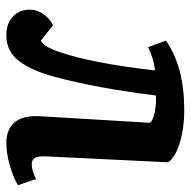

<svg xmlns="http://www.w3.org/2000/svg" viewBox="-18 -548 581 584"><g transform="rotate(90 272.0 -256.5)"><path d="M104 -471.2Q183.6 -526.9 314.9 -526.9Q372.6 -526.9 417.5 -512.5Q462.4 -498 474.1 -477.1L456.1 -105Q455.1 -83.5 460.7 -73.2Q466.3 -63 481 -63Q499 -63 524.9 -76.2L543.9 -21Q518.1 -5.9 481.9 4.2Q445.8 14.2 416 14.2Q373 14.2 352.1 -11.7Q331.1 -37.6 334 -87.9L354 -422.9Q346.2 -432.1 322.5 -437Q298.8 -441.9 271 -440.9Q249 -263.2 214.8 -134.8Q196.3 -64.5 166.7 -25.1Q137.2 14.2 87.9 14.2Q52.2 14.2 31 -5.6Q9.8 -25.4 9.8 -57.1Q9.8 -79.1 23.2 -98.4Q36.6 -117.7 57.1 -127.9L104 -90.8Q121.1 -96.7 138.2 -146Q172.4 -243.7 194.8 -438Q158.7 -434.1 124 -417Z"/></g></svg>

Font: Literata Book
Style: Bold Italic
Weight: 700
Italic angle: -3°
Designer: Latin by Veronika Burian and Jose Scaglione. Greek by Irene Vlachou. Cyrillic by Vera Evstafieva
Foundry: TypeTogether
Version: Version 1.003;PS 001.003;hotconv 1.0.88;makeotf.lib2.5.64775